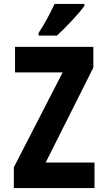

<svg xmlns="http://www.w3.org/2000/svg" viewBox="-20 -951 540 971"><path d="M50 0V-105L297 -585H56V-714H452V-609L211 -129H458V0ZM175 -771H268Q303 -803 345 -848Q387 -893 407 -922V-931H256Q240 -897 220.5 -860.5Q201 -824 175 -784Z"/></svg>

Font: Noto Sans Mono Condensed Extra
Style: Regular
Weight: 800
Width: 3
Designer: Monotype Design Team
Foundry: Monotype Imaging Inc.
Version: Version 1.900